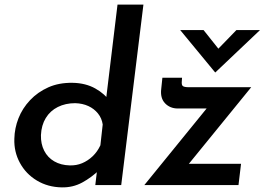

<svg xmlns="http://www.w3.org/2000/svg" viewBox="-20 -800 1146 830"><path d="M247 10Q187 9 139.5 -19.5Q92 -48 66 -96Q40 -144 42 -200Q43 -246 60 -289Q77 -332 110 -367Q143 -402 189 -422.5Q235 -443 294 -442Q350 -441 392 -417.5Q434 -394 455 -361L434 -334L488 -780H600L504 0H392L403 -93L411 -67Q376 -33 335.5 -11Q295 11 247 10ZM281 -85Q310 -84 335 -94.5Q360 -105 380.5 -124.5Q401 -144 414 -172L424 -262Q420 -289 403.5 -309.5Q387 -330 362 -341.5Q337 -353 305 -354Q263 -354 230 -337.5Q197 -321 178 -290Q159 -259 157 -216Q156 -178 171 -148.5Q186 -119 214.5 -102.5Q243 -86 281 -85ZM749 -331Q715 -331 693.5 -353.5Q672 -376 677 -416L682 -464H767L766 -450Q764 -432 771 -427.5Q778 -423 796 -423H1066L777 -68L758 -92H1022L1011 0H604L900 -364L913 -331ZM860 -670 934 -577 904 -569 1002 -670H1104L911 -487H910L759 -670Z"/></svg>

Font: Josefin Sans Thin SemiBold
Style: Italic
Weight: 600
Italic angle: -7°
Version: Version 2.000